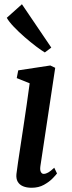

<svg xmlns="http://www.w3.org/2000/svg" viewBox="-20 -876 340 906"><path d="M129 10Q105.5 10 88.5 2.8Q71.5 -4.5 63.5 -18.8Q55.5 -33 57.5 -54.5Q60 -75 65 -109.5Q70 -144 76.8 -187.8Q83.5 -231.5 91 -281.2Q98.5 -331 106 -382.5Q113.5 -434 120 -483L59 -507.5L66 -544L217.5 -567L240.5 -556L170.5 -91.5Q168 -73.5 172.8 -64.5Q177.5 -55.5 186 -55.5Q196 -55.5 207.5 -62Q219 -68.5 236 -84.5L249 -57.5Q244 -50.5 228.2 -34.2Q212.5 -18 187.5 -4Q162.5 10 129 10ZM191.5 -628.5Q176 -637.5 150.2 -657Q124.5 -676.5 96.2 -701Q68 -725.5 45 -749.8Q22 -774 12 -792L83.5 -856L222 -651.5Z"/></svg>

Font: Merriweather Medium
Style: Italic
Weight: 500
Italic angle: -7.8°
Version: Version 2.101